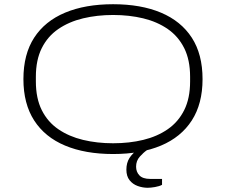

<svg xmlns="http://www.w3.org/2000/svg" viewBox="-20 -718 1071 910"><path d="M516 12Q384 12 288.5 -28Q193 -68 142 -147Q91 -226 91 -343Q91 -461 142 -539.5Q193 -618 288.5 -658Q384 -698 516 -698Q648 -698 743 -658Q838 -618 889 -539.5Q940 -461 940 -343Q940 -226 889 -147Q838 -68 743 -28Q648 12 516 12ZM516 -39Q593 -39 659 -55Q725 -71 775 -105.5Q825 -140 853 -196Q881 -252 881 -332V-354Q881 -434 853 -490Q825 -546 775 -580.5Q725 -615 659 -631Q593 -647 516 -647Q440 -647 373.5 -631Q307 -615 256.5 -580.5Q206 -546 178 -490Q150 -434 150 -354V-332Q150 -252 178 -196Q206 -140 256.5 -105.5Q307 -71 373.5 -55Q440 -39 516 -39ZM680 172Q656 172 632.5 163.5Q609 155 594 136Q579 117 579 86Q579 54 593.5 31Q608 8 637 -12H676V-6Q660 5 642.5 24.5Q625 44 625 72Q625 97 641 113.5Q657 130 692 130H748V158Q735 165 714.5 168.5Q694 172 680 172Z"/></svg>

Font: Archivo Expanded Thin
Style: Regular
Weight: 250
Width: 7
Designer: Hector Gatti
Foundry: Omnibus-Type
Version: Version 2.001